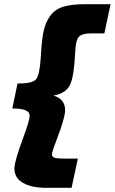

<svg xmlns="http://www.w3.org/2000/svg" viewBox="-20 -760 550 920"><path d="M202 140Q132 140 90.5 116.5Q49 93 49 47Q49 13 93 -105Q122 -183 122 -206Q122 -241 39 -240L64 -360Q136 -359 153.5 -381Q171 -403 176 -495Q180 -568 188.5 -609Q197 -650 219.5 -682.5Q242 -715 282.5 -727.5Q323 -740 389 -740H510L480 -600H415Q372 -600 357 -582.5Q342 -565 340 -505Q335 -396 316 -354.5Q297 -313 236 -302Q292 -286 292 -232Q292 -196 253 -95Q229 -33 229 -21Q229 -8 242 -4Q255 0 288 0H353L323 140Z"/></svg>

Font: Nacelle Black
Style: Italic
Weight: 900
Italic angle: -12°
Designer: Sora Sagano
Foundry: Sora Sagano
Version: Version 1.000;FEAKit 1.0